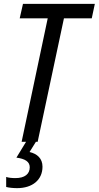

<svg xmlns="http://www.w3.org/2000/svg" viewBox="-20 -734 511 994"><path d="M92 0H115L65 82C110 88 134 103 134 132C134 167 108 188 60 188C40 188 23 186 12 182V234C28 238 48 240 69 240C147 240 200 198 200 129C200 86 172 62 133 53L166 0H175L311 -639H455L471 -714H99L82 -639H227Z"/></svg>

Font: Noto Sans Condensed
Style: Italic
Weight: 400
Width: 3
Italic angle: -12°
Designer: Monotype Design Team
Foundry: Monotype Imaging Inc.
Version: Version 2.013